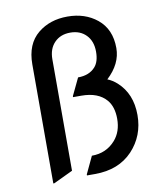

<svg xmlns="http://www.w3.org/2000/svg" viewBox="-85 -818 790 909"><g transform="rotate(-10 310.0 -363.5)"><path d="M97.7 19.5V-552.7Q97.7 -650.9 158.2 -700.2Q215.8 -747.1 300.3 -747.1Q384.8 -747.1 442.4 -700.2Q502.9 -650.9 502.9 -560.1Q502.9 -484.4 435.1 -421.4Q459.5 -411.6 480.5 -392.6Q546.4 -333 546.4 -230.5Q546.4 -130.9 481 -61Q414.1 9.8 300.3 9.8H261.2V4.9L300.3 -78.1Q370.1 -78.1 414.1 -128.4Q448.7 -168 448.7 -229.5Q448.7 -287.6 420.4 -320.8Q381.3 -366.7 300.3 -366.7H260.7V-371.6L300.3 -454.6Q354 -454.6 383.3 -487.3Q405.3 -511.7 405.3 -560.1Q405.3 -610.4 376.5 -640.1Q347.7 -669.9 300.3 -669.9Q252.9 -669.9 224.1 -640.1Q195.3 -610.4 195.3 -560.1V-24.4L102.5 19.5Z"/></g></svg>

Font: Nova Round
Style: Book
Weight: 400
Version: Version 2.000